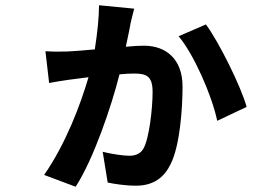

<svg xmlns="http://www.w3.org/2000/svg" viewBox="-20 -650 1040 731"><path d="M357 -630C357 -585 351 -527 341 -462C298 -458 260 -455 238 -454C210 -453 185 -453 153 -455L167 -334C188 -338 218 -343 240 -346C257 -348 285 -352 317 -356C286 -250 230 -102 148 16L268 61C336 -44 404 -244 435 -367C457 -369 475 -370 489 -370C536 -370 561 -362 561 -300C561 -237 548 -122 526 -84C514 -63 493 -57 473 -57C450 -57 408 -63 371 -72L390 45C414 50 456 57 498 57C566 57 606 24 630 -26C665 -96 675 -236 675 -321C675 -423 614 -476 528 -476C512 -476 487 -475 459 -472C466 -506 474 -541 477 -561C480 -576 486 -597 491 -617ZM660 -512C717 -445 787 -287 807 -190L919 -243C898 -320 813 -491 764 -557Z"/></svg>

Font: Noto Sans Mono CJK JP Bold
Style: Regular
Weight: 700
Designer: Ryoko NISHIZUKA (kana & ideographs); Paul D. Hunt (Latin, Greek & Cyrillic); Wenlong ZHANG (bopomofo); Sandoll Communica
Foundry: Adobe Systems Incorporated
Version: Version 1.004;PS 1.004;hotconv 1.0.82;makeotf.lib2.5.63406